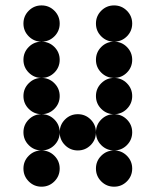

<svg xmlns="http://www.w3.org/2000/svg" viewBox="-20 -704 587 724"><path d="M205.1 -615.2Q205.1 -586.9 185.1 -566.9Q165 -546.9 136.7 -546.9Q108.4 -546.9 88.4 -566.9Q68.4 -586.9 68.4 -615.2Q68.4 -643.6 88.4 -663.6Q108.4 -683.6 136.7 -683.6Q165 -683.6 185.1 -663.6Q205.1 -643.6 205.1 -615.2ZM478.5 -615.2Q478.5 -586.9 458.5 -566.9Q438.5 -546.9 410.2 -546.9Q381.8 -546.9 361.8 -566.9Q341.8 -586.9 341.8 -615.2Q341.8 -643.6 361.8 -663.6Q381.8 -683.6 410.2 -683.6Q438.5 -683.6 458.5 -663.6Q478.5 -643.6 478.5 -615.2ZM205.1 -478.5Q205.1 -450.2 185.1 -430.2Q165 -410.2 136.7 -410.2Q108.4 -410.2 88.4 -430.2Q68.4 -450.2 68.4 -478.5Q68.4 -506.8 88.4 -526.9Q108.4 -546.9 136.7 -546.9Q165 -546.9 185.1 -526.9Q205.1 -506.8 205.1 -478.5ZM478.5 -478.5Q478.5 -450.2 458.5 -430.2Q438.5 -410.2 410.2 -410.2Q381.8 -410.2 361.8 -430.2Q341.8 -450.2 341.8 -478.5Q341.8 -506.8 361.8 -526.9Q381.8 -546.9 410.2 -546.9Q438.5 -546.9 458.5 -526.9Q478.5 -506.8 478.5 -478.5ZM205.1 -341.8Q205.1 -313.5 185.1 -293.5Q165 -273.4 136.7 -273.4Q108.4 -273.4 88.4 -293.5Q68.4 -313.5 68.4 -341.8Q68.4 -370.1 88.4 -390.1Q108.4 -410.2 136.7 -410.2Q165 -410.2 185.1 -390.1Q205.1 -370.1 205.1 -341.8ZM478.5 -341.8Q478.5 -313.5 458.5 -293.5Q438.5 -273.4 410.2 -273.4Q381.8 -273.4 361.8 -293.5Q341.8 -313.5 341.8 -341.8Q341.8 -370.1 361.8 -390.1Q381.8 -410.2 410.2 -410.2Q438.5 -410.2 458.5 -390.1Q478.5 -370.1 478.5 -341.8ZM205.1 -205.1Q205.1 -176.8 185.1 -156.7Q165 -136.7 136.7 -136.7Q108.4 -136.7 88.4 -156.7Q68.4 -176.8 68.4 -205.1Q68.4 -233.4 88.4 -253.4Q108.4 -273.4 136.7 -273.4Q165 -273.4 185.1 -253.4Q205.1 -233.4 205.1 -205.1ZM341.8 -205.1Q341.8 -176.8 321.8 -156.7Q301.8 -136.7 273.4 -136.7Q245.1 -136.7 225.1 -156.7Q205.1 -176.8 205.1 -205.1Q205.1 -233.4 225.1 -253.4Q245.1 -273.4 273.4 -273.4Q301.8 -273.4 321.8 -253.4Q341.8 -233.4 341.8 -205.1ZM478.5 -205.1Q478.5 -176.8 458.5 -156.7Q438.5 -136.7 410.2 -136.7Q381.8 -136.7 361.8 -156.7Q341.8 -176.8 341.8 -205.1Q341.8 -233.4 361.8 -253.4Q381.8 -273.4 410.2 -273.4Q438.5 -273.4 458.5 -253.4Q478.5 -233.4 478.5 -205.1ZM205.1 -68.4Q205.1 -40 185.1 -20Q165 0 136.7 0Q108.4 0 88.4 -20Q68.4 -40 68.4 -68.4Q68.4 -96.7 88.4 -116.7Q108.4 -136.7 136.7 -136.7Q165 -136.7 185.1 -116.7Q205.1 -96.7 205.1 -68.4ZM478.5 -68.4Q478.5 -40 458.5 -20Q438.5 0 410.2 0Q381.8 0 361.8 -20Q341.8 -40 341.8 -68.4Q341.8 -96.7 361.8 -116.7Q381.8 -136.7 410.2 -136.7Q438.5 -136.7 458.5 -116.7Q478.5 -96.7 478.5 -68.4Z"/></svg>

Font: DatDot
Style: Bold
Weight: 700
Designer: GGBot
Version: 1.00